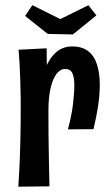

<svg xmlns="http://www.w3.org/2000/svg" viewBox="-20 -707 406 728"><path d="M237.6 -216.6Q251.2 -267 256.5 -310Q261.8 -353 261.8 -384.6Q261.8 -415 253.9 -430.3Q246 -445.6 227 -445.6Q209 -445.6 194.6 -427.2Q180.2 -408.8 171.9 -373.3Q163.6 -337.8 163.6 -286L119.8 -243.4Q120.2 -293 125.3 -336.9Q130.4 -380.8 140.8 -416.2Q151.2 -451.6 166.8 -477.5Q182.4 -503.4 204 -517.2Q225.6 -531 252.8 -531Q292 -531 315.1 -512.4Q338.2 -493.8 348.3 -460.9Q358.4 -428 358.4 -385.4Q358.4 -347.8 351.9 -304.9Q345.4 -262 334.4 -217.2ZM49.4 0.8Q51.4 -30.8 52.9 -57.4Q54.4 -84 55.4 -111.7Q56.4 -139.4 57.1 -171.7Q57.8 -204 58.4 -245.4Q59 -292.6 58.5 -333.5Q58 -374.4 56.7 -408.8Q55.4 -443.2 53.9 -470.4Q52.4 -497.6 50.4 -518.4L156.8 -523.8Q157.4 -497 157.5 -463Q157.6 -429 159.3 -385.7Q161 -342.4 163.6 -286Q163.6 -241.4 163.9 -202.5Q164.2 -163.6 164.9 -129.2Q165.6 -94.8 166.1 -62.9Q166.6 -31 167.6 -0.4ZM256.2 -576.4 161 -578.4 75.2 -646.6 102.6 -687.4 208.6 -634.6 315.2 -687.2 345.4 -648.6Z"/></svg>

Font: Truculenta
Style: Regular
Weight: 400
Designer: Ivan Castro, Eva Sanz & Omnibus-Type Team
Foundry: Omnibus-Type
Version: Version 1.002